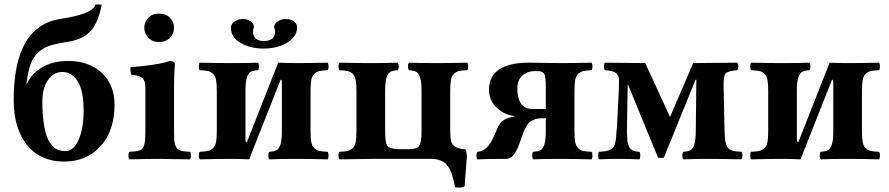

<svg xmlns="http://www.w3.org/2000/svg" viewBox="-20 -720 4030 870"><path d="M171.9 -261.2Q171.9 -204.6 178.2 -162.6Q184.6 -120.6 194.3 -96.7Q204.1 -72.8 218.5 -58.3Q232.9 -43.9 246.6 -39.6Q260.3 -35.2 276.9 -35.2Q313.5 -35.2 336.2 -86.7Q358.9 -138.2 358.9 -219.2Q358.9 -308.6 332 -351.3Q305.2 -394 263.2 -394Q222.2 -394 197 -356.4Q171.9 -318.8 171.9 -261.2ZM288.1 -443.8Q383.3 -443.8 441.2 -389.9Q499 -335.9 499 -245.1Q499 -128.4 436 -58.1Q373 12.2 270 12.2Q163.6 12.2 102.8 -62.7Q42 -137.7 42 -267.1Q42 -603 255.9 -634.8Q399.4 -656.2 412.1 -698.2Q423.8 -701.7 440.9 -698.2Q424.3 -613.8 388.4 -576.9Q352.5 -540 284.2 -529.8Q231.9 -522 201.7 -511.5Q171.4 -501 149.7 -479Q127.9 -457 117.4 -425.3Q106.9 -393.6 99.1 -339.8H101.1Q125.5 -389.2 173.8 -416.5Q222.2 -443.8 288.1 -443.8Z M768.6 -321.8V-122.1Q768.6 -100.6 769.5 -86.9Q770.5 -73.2 774.2 -62.7Q777.8 -52.2 781.7 -47.1Q785.6 -42 795.2 -38.6Q804.7 -35.2 814 -34.2Q823.2 -33.2 840.8 -32.2Q845.2 -27.8 845.2 -15.1Q845.2 -2.4 840.8 2Q818.4 1.5 772.2 1Q726.1 0.5 703.6 0Q650.4 0 566.4 2Q562 -2.4 562 -15.1Q562 -27.8 566.4 -32.2Q584 -33.2 593.3 -34.2Q602.5 -35.2 612.1 -38.6Q621.6 -42 625.5 -47.1Q629.4 -52.2 633.1 -62.7Q636.7 -73.2 637.7 -86.9Q638.7 -100.6 638.7 -122.1V-321.8Q638.7 -354.5 625.7 -366.2Q612.8 -377.9 573.7 -381.8Q572.3 -386.7 571.3 -398.9Q570.3 -411.1 571.8 -416Q620.1 -418.5 673.8 -426.8Q727.5 -435.1 749.5 -443.8Q772.5 -443.8 772.5 -426.8Q768.6 -392.1 768.6 -321.8ZM633.8 -594.2Q633.8 -620.1 651.6 -639.2Q669.4 -658.2 700.7 -658.2Q732.4 -658.2 750.5 -639.2Q768.6 -620.1 768.6 -594.2Q768.6 -568.8 750.5 -549.3Q732.4 -529.8 700.7 -529.8Q669.9 -529.8 651.9 -549.3Q633.8 -568.8 633.8 -594.2Z M1098.6 -75.2 1232.4 -415Q1233.9 -418.9 1236.3 -425.5Q1238.8 -432.1 1240.2 -436Q1284.2 -434.1 1322.3 -434.1Q1378.4 -434.1 1464.4 -436Q1468.8 -431.6 1468.8 -418.9Q1468.8 -406.2 1464.4 -401.9Q1439 -400.9 1426 -397.7Q1413.1 -394.5 1403.3 -384.5Q1393.6 -374.5 1390.4 -356.7Q1387.2 -338.9 1387.2 -307.1V-127Q1387.2 -95.2 1390.4 -77.4Q1393.6 -59.6 1403.3 -49.6Q1413.1 -39.6 1426 -36.4Q1439 -33.2 1464.4 -32.2Q1468.8 -27.8 1468.8 -15.1Q1468.8 -2.4 1464.4 2Q1380.4 0 1322.3 0Q1246.1 0 1200.2 2Q1195.8 -2.4 1195.8 -15.1Q1195.8 -27.8 1200.2 -32.2Q1223.1 -33.7 1233.9 -39.8Q1244.6 -45.9 1251 -65.9Q1257.3 -85.9 1257.3 -127V-347.2Q1257.3 -358.9 1251.5 -358.9L1117.2 -19Q1115.7 -15.1 1113.3 -8.5Q1110.8 -2 1109.4 2Q1065.4 0 1027.3 0Q971.2 0 885.3 2Q880.9 -2.4 880.9 -15.1Q880.9 -27.8 885.3 -32.2Q910.6 -33.2 923.6 -36.4Q936.5 -39.6 946.3 -49.6Q956.1 -59.6 959.2 -77.4Q962.4 -95.2 962.4 -127V-307.1Q962.4 -338.9 959.2 -356.7Q956.1 -374.5 946.3 -384.5Q936.5 -394.5 923.6 -397.7Q910.6 -400.9 885.3 -401.9Q880.9 -406.2 880.9 -418.9Q880.9 -431.6 885.3 -436Q969.2 -434.1 1027.3 -434.1Q1103.5 -434.1 1149.4 -436Q1153.8 -431.6 1153.8 -418.9Q1153.8 -406.2 1149.4 -401.9Q1126.5 -400.4 1115.7 -394.3Q1105 -388.2 1098.6 -368.2Q1092.3 -348.1 1092.3 -307.1V-86.9Q1092.3 -75.2 1098.6 -75.2ZM1326.2 -596.2Q1326.2 -567.4 1304.4 -544.9Q1282.7 -522.5 1248.5 -511.2Q1214.4 -500 1175.3 -500Q1113.3 -500 1069.8 -525.6Q1026.4 -551.3 1026.4 -594.2Q1026.4 -610.8 1042.2 -622.3Q1058.1 -633.8 1080.6 -633.8Q1101.6 -633.8 1116 -623.3Q1130.4 -612.8 1130.4 -598.1Q1130.4 -595.7 1128.4 -587.9Q1126.5 -580.1 1126.5 -578.1Q1126.5 -534.2 1175.3 -534.2Q1226.6 -534.2 1226.6 -578.1Q1226.6 -582 1224.6 -587.9Q1222.2 -595.2 1222.2 -597.2Q1222.2 -611.8 1238.3 -622.8Q1254.4 -633.8 1273.4 -633.8Q1296.9 -633.8 1311.5 -623.5Q1326.2 -613.3 1326.2 -596.2Z M1518.1 2Q1513.7 -2.4 1513.7 -15.1Q1513.7 -27.8 1518.1 -32.2Q1543.5 -33.2 1556.4 -36.4Q1569.3 -39.6 1579.1 -49.6Q1588.9 -59.6 1592 -77.4Q1595.2 -95.2 1595.2 -127V-307.1Q1595.2 -338.9 1592 -356.7Q1588.9 -374.5 1579.1 -384.5Q1569.3 -394.5 1556.4 -397.7Q1543.5 -400.9 1518.1 -401.9Q1513.7 -406.2 1513.7 -418.9Q1513.7 -431.6 1518.1 -436Q1602.1 -434.1 1660.2 -434.1Q1736.3 -434.1 1782.2 -436Q1786.6 -431.6 1786.6 -418.9Q1786.6 -406.2 1782.2 -401.9Q1759.3 -400.4 1748.5 -394.3Q1737.8 -388.2 1731.4 -368.2Q1725.1 -348.1 1725.1 -307.1V-127Q1725.1 -71.8 1735.1 -59.1Q1745.1 -46.4 1776.9 -44.4Q1780.3 -43.9 1782.2 -43.9H1833Q1862.8 -45.9 1870.6 -50.3Q1886.7 -59.6 1889.6 -100.6Q1890.1 -111.8 1890.1 -127V-307.1Q1890.1 -348.1 1883.8 -368.2Q1877.4 -388.2 1866.7 -394.3Q1856 -400.4 1833 -401.9Q1828.6 -406.2 1828.6 -418.9Q1828.6 -431.6 1833 -436Q1878.9 -434.1 1955.1 -434.1Q2013.2 -434.1 2097.2 -436Q2101.6 -431.6 2101.6 -418.9Q2101.6 -406.2 2097.2 -401.9Q2071.8 -400.9 2058.8 -397.7Q2045.9 -394.5 2036.1 -384.5Q2026.4 -374.5 2023.2 -356.7Q2020 -338.9 2020 -307.1V-127Q2020 -99.6 2023.4 -83.7Q2026.9 -67.9 2036.6 -59.6Q2046.4 -51.3 2057.1 -48.3Q2067.9 -45.4 2088.4 -43.9Q2095.2 -37.1 2095.2 -6.8L2085.4 124Q2073.7 129.9 2058.1 129.9Q2046.9 129.9 2042 127.9Q2038.1 109.4 2035.6 99.1Q2033.2 88.9 2028.6 73.2Q2023.9 57.6 2019 48.8Q2014.2 40 2006.3 29.3Q1998.5 18.6 1989 13.2Q1979.5 7.8 1966.3 3.9Q1953.1 0 1937 0H1660.2Q1561 1 1518.1 2Z M2393.1 -226.1H2453.1V-307.1Q2453.1 -331.1 2452.9 -343Q2452.6 -355 2450.9 -367.2Q2449.2 -379.4 2446.8 -384Q2444.3 -388.7 2438.2 -392.6Q2432.1 -396.5 2425.3 -397.2Q2418.5 -397.9 2406.2 -397.9Q2368.7 -397.9 2346.4 -377Q2324.2 -356 2324.2 -320.8Q2324.2 -226.1 2393.1 -226.1ZM2314 -192.9V-193.8Q2269 -197.8 2232.4 -230.2Q2195.8 -262.7 2195.8 -314.9Q2195.8 -347.7 2209.7 -371.6Q2223.6 -395.5 2248.5 -409.4Q2273.4 -423.3 2304.9 -429.7Q2336.4 -436 2375 -436Q2393.6 -436 2440.9 -435.1Q2488.3 -434.1 2518.1 -434.1Q2574.2 -434.1 2660.2 -436Q2664.6 -431.6 2664.6 -418.9Q2664.6 -406.2 2660.2 -401.9Q2634.8 -400.9 2621.8 -397.7Q2608.9 -394.5 2599.1 -384.5Q2589.4 -374.5 2586.2 -356.7Q2583 -338.9 2583 -307.1V-127Q2583 -95.2 2586.2 -77.4Q2589.4 -59.6 2599.1 -49.6Q2608.9 -39.6 2621.8 -36.4Q2634.8 -33.2 2660.2 -32.2Q2664.6 -27.8 2664.6 -15.1Q2664.6 -2.4 2660.2 2Q2576.2 0 2518.1 0Q2441.9 0 2396 2Q2391.6 -2.4 2391.6 -15.1Q2391.6 -27.8 2396 -32.2Q2418.9 -33.7 2429.7 -39.8Q2440.4 -45.9 2446.8 -65.9Q2453.1 -85.9 2453.1 -127V-184.1H2433.1Q2416 -184.1 2402.6 -179Q2389.2 -173.8 2380.6 -167Q2372.1 -160.2 2363.8 -145Q2355.5 -129.9 2351.1 -118.4Q2346.7 -106.9 2338.9 -84Q2326.7 -46.4 2311.5 -23.4Q2296.4 -0.5 2273.9 0Q2189 0 2143.1 2Q2138.7 -2 2138.9 -13.9Q2139.2 -25.9 2143.1 -32.2Q2182.1 -34.7 2207 -80.1Q2222.2 -109.4 2232.9 -136.2Q2244.6 -164.1 2261 -175Q2277.3 -186 2314 -192.9Z M2694.8 2Q2690.4 -2.4 2690.4 -15.1Q2690.4 -27.8 2694.8 -32.2Q2745.1 -34.2 2758.8 -51.3Q2769 -63.5 2772 -103Q2772.5 -107.4 2772.9 -116.2V-119.1Q2776.9 -151.9 2777.8 -186L2784.2 -314Q2785.2 -339.4 2784.9 -355.7Q2784.7 -372.1 2777.6 -381.8Q2770.5 -391.6 2757.6 -396Q2744.6 -400.4 2720.2 -401.9Q2712.9 -418.9 2720.2 -436Q2750.5 -435.5 2812 -435.1Q2873.5 -434.6 2903.8 -434.1L3016.1 -189.9L3121.1 -434.1Q3154.3 -434.6 3220.7 -435.1Q3287.1 -435.5 3320.8 -436Q3330.6 -420.4 3320.8 -401.9Q3277.3 -398.9 3267.6 -386.5Q3257.8 -374 3258.8 -329.1L3263.2 -127Q3263.7 -105.5 3265.1 -91.3Q3266.6 -77.1 3270.5 -66.2Q3274.4 -55.2 3279.3 -49.3Q3284.2 -43.5 3293.5 -39.6Q3302.7 -35.6 3313 -34.4Q3323.2 -33.2 3339.8 -32.2Q3344.2 -27.8 3344.2 -15.1Q3344.2 -2.4 3339.8 2Q3246.1 0 3198.2 0Q3122.1 0 3076.2 2Q3071.8 -2.4 3071.8 -15.1Q3071.8 -27.8 3076.2 -32.2Q3099.1 -33.7 3109.6 -39.8Q3120.1 -45.9 3126.2 -65.9Q3132.3 -85.9 3132.8 -127L3135.3 -358.9H3131.8L2987.8 -4.9H2961.9L2826.2 -335.9H2824.2L2821.8 -189Q2821.8 -172.4 2821.3 -149.2Q2820.8 -126 2820.8 -119.1Q2822.8 -85 2823.2 -80.1Q2828.1 -51.8 2839.8 -42.7Q2851.6 -33.7 2877 -32.2Q2881.3 -27.8 2881.3 -15.1Q2881.3 -2.4 2877 2Q2831.1 0 2785.2 0Q2736.8 0 2694.8 2Z M3597.2 -75.2 3731 -415Q3732.4 -418.9 3734.9 -425.5Q3737.3 -432.1 3738.8 -436Q3782.7 -434.1 3820.8 -434.1Q3877 -434.1 3962.9 -436Q3967.3 -431.6 3967.3 -418.9Q3967.3 -406.2 3962.9 -401.9Q3937.5 -400.9 3924.6 -397.7Q3911.6 -394.5 3901.9 -384.5Q3892.1 -374.5 3888.9 -356.7Q3885.7 -338.9 3885.7 -307.1V-127Q3885.7 -95.2 3888.9 -77.4Q3892.1 -59.6 3901.9 -49.6Q3911.6 -39.6 3924.6 -36.4Q3937.5 -33.2 3962.9 -32.2Q3967.3 -27.8 3967.3 -15.1Q3967.3 -2.4 3962.9 2Q3878.9 0 3820.8 0Q3744.6 0 3698.7 2Q3694.3 -2.4 3694.3 -15.1Q3694.3 -27.8 3698.7 -32.2Q3721.7 -33.7 3732.4 -39.8Q3743.2 -45.9 3749.5 -65.9Q3755.9 -85.9 3755.9 -127V-347.2Q3755.9 -358.9 3750 -358.9L3615.7 -19Q3614.3 -15.1 3611.8 -8.5Q3609.4 -2 3607.9 2Q3564 0 3525.9 0Q3469.7 0 3383.8 2Q3379.4 -2.4 3379.4 -15.1Q3379.4 -27.8 3383.8 -32.2Q3409.2 -33.2 3422.1 -36.4Q3435.1 -39.6 3444.8 -49.6Q3454.6 -59.6 3457.8 -77.4Q3460.9 -95.2 3460.9 -127V-307.1Q3460.9 -338.9 3457.8 -356.7Q3454.6 -374.5 3444.8 -384.5Q3435.1 -394.5 3422.1 -397.7Q3409.2 -400.9 3383.8 -401.9Q3379.4 -406.2 3379.4 -418.9Q3379.4 -431.6 3383.8 -436Q3467.8 -434.1 3525.9 -434.1Q3602.1 -434.1 3647.9 -436Q3652.3 -431.6 3652.3 -418.9Q3652.3 -406.2 3647.9 -401.9Q3625 -400.4 3614.3 -394.3Q3603.5 -388.2 3597.2 -368.2Q3590.8 -348.1 3590.8 -307.1V-86.9Q3590.8 -75.2 3597.2 -75.2Z"/></svg>

Font: Common Serif
Style: Bold
Weight: 700
Designer: Philipp H. Poll, Khaled Hosny
Foundry: Stefan Peev, Context Ltd.
Version: Version 1.026